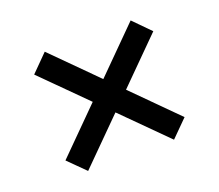

<svg xmlns="http://www.w3.org/2000/svg" viewBox="-87 -644 819 718"><g transform="rotate(-20 322.0 -285.5)"><path d="M493.2 -48.8 85 -456.5 151.4 -523.4 559.1 -114.7ZM151.4 -48.8 85 -114.7 493.2 -523.4 559.1 -456.5Z"/></g></svg>

Font: Inter 28pt Medium
Style: Regular
Weight: 500
Designer: Rasmus Andersson
Foundry: rsms
Version: Version 4.001;git-66647c0bb